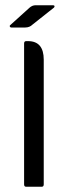

<svg xmlns="http://www.w3.org/2000/svg" viewBox="-20 -713 245 733"><path d="M19 -617 92 -683Q103 -693 116 -693H182Q187 -693 188 -690Q189 -687 186 -684L104 -619Q93 -608 76 -608H23Q19 -608 17.5 -611.5Q16 -615 19 -617ZM80 0Q72 0 72 -9V-547Q72 -556 80 -556H87Q147 -556 147 -485V-9Q147 0 139 0Z"/></svg>

Font: Zain
Style: Regular
Weight: 400
Designer: Zain,Boutros
Foundry: Mobile Telecommunications Company (Zain), 2024
Version: Version 1.51; ttfautohint (v1.8.4)